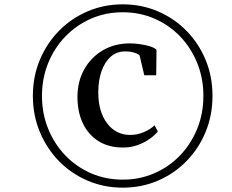

<svg xmlns="http://www.w3.org/2000/svg" viewBox="-20 -928 1068 885"><path d="M131.5 -486Q131.5 -575 163.5 -651.8Q195.5 -728.5 252 -786Q308.5 -843.5 384 -875.8Q459.5 -908 546 -908Q632.5 -908 707.8 -875.8Q783 -843.5 839.5 -786Q896 -728.5 927.8 -651.8Q959.5 -575 959.5 -486Q959.5 -397 927.8 -320Q896 -243 839.5 -185.2Q783 -127.5 707.8 -95.2Q632.5 -63 546 -63Q459.5 -63 384 -95.2Q308.5 -127.5 252 -185.2Q195.5 -243 163.5 -320Q131.5 -397 131.5 -486ZM173.5 -486Q173.5 -405 201.8 -335Q230 -265 280.8 -212Q331.5 -159 399.2 -129.5Q467 -100 546 -100Q624.5 -100 692.2 -129.8Q760 -159.5 810.5 -212.2Q861 -265 889.2 -335Q917.5 -405 917.5 -486Q917.5 -567 889.2 -637Q861 -707 810.5 -759.8Q760 -812.5 692.2 -842Q624.5 -871.5 546 -871.5Q467 -871.5 399.2 -841.8Q331.5 -812 280.8 -759.2Q230 -706.5 201.8 -636.5Q173.5 -566.5 173.5 -486ZM547.5 -248Q480 -248 432.8 -278.2Q385.5 -308.5 361.2 -361Q337 -413.5 337 -481Q337 -552 368 -607.8Q399 -663.5 453.5 -695.8Q508 -728 578.5 -728Q600 -728 625 -724.5Q650 -721 671.2 -714.5Q692.5 -708 701.5 -698.5L700 -581H645L623.5 -672.5Q616 -680 598.2 -685.5Q580.5 -691 556.5 -691Q518 -691 490.5 -666.8Q463 -642.5 448 -600Q433 -557.5 433 -502.5Q433 -413 473.8 -359.5Q514.5 -306 580 -306Q611.5 -306 642 -318.5Q672.5 -331 692.5 -350.5L707.5 -322Q693.5 -304.5 669.5 -287.5Q645.5 -270.5 614.5 -259.2Q583.5 -248 547.5 -248Z"/></svg>

Font: Merriweather 120pt SemiBold
Style: Italic
Weight: 600
Italic angle: -7.8°
Version: Version 2.101